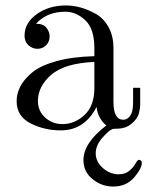

<svg xmlns="http://www.w3.org/2000/svg" viewBox="-20 -467 540 704"><path d="M41 -96Q41 -123 54 -149Q67 -175 97 -200.5Q127 -226 186 -242.5Q245 -259 326 -261V-291Q326 -361 293 -392.5Q260 -424 219 -424Q152 -424 112 -380Q139 -380 150.5 -365Q162 -350 162 -334Q162 -314 149 -301Q136 -288 117 -288Q99 -288 84.5 -301Q70 -314 70 -336Q70 -383 114.5 -415Q159 -447 222 -447Q248 -447 275.5 -439.5Q303 -432 331.5 -416Q360 -400 378 -367.5Q396 -335 396 -291V-94Q396 -28 432 -28Q451 -28 462 -51Q468 -65 468 -95V-145H494V-98Q494 -97 494 -86.5Q494 -76 493 -69.5Q492 -63 489.5 -52.5Q487 -42 480 -32Q473 -22 463 -14Q450 -3 436 1Q422 5 409 5Q396 5 393 6Q379 11 355 38.5Q331 66 331 95Q331 126 357 149Q383 172 415 172Q438 172 452.5 160.5Q467 149 475 135.5Q483 122 486 120Q491 118 495.5 121Q500 124 500 130Q500 151 471.5 184Q443 217 395 217Q353 217 319.5 190Q286 163 286 120Q286 57 370 -7Q339 -32 334 -75Q290 11 203 11Q142 11 91.5 -15Q41 -41 41 -96ZM119 -97Q119 -60 145.5 -36Q172 -12 209 -12Q254 -12 290 -45.5Q326 -79 326 -144V-240Q216 -235 167.5 -192.5Q119 -150 119 -97Z"/></svg>

Font: CMU Serif
Style: Roman
Weight: 500
Version: Version 0.7.0